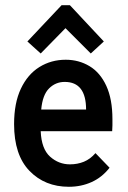

<svg xmlns="http://www.w3.org/2000/svg" viewBox="-20 -705 490 736"><path d="M244 11Q152 11 93 -50Q34 -111 34 -229Q34 -310 60 -365Q86 -420 131 -448Q176 -476 232 -476Q282 -476 323 -451.5Q364 -427 387.5 -376Q411 -325 411 -248Q411 -237 411 -224.5Q411 -212 410 -202H136Q139 -134 172 -104.5Q205 -75 248 -75Q277 -75 301.5 -85Q326 -95 346 -118L400 -62Q371 -25 331 -7Q291 11 244 11ZM138 -285H310Q310 -391 228 -391Q193 -391 168 -366Q143 -341 138 -285ZM136 -500 85 -546 216 -685H248L378 -546L328 -500L231 -597Z"/></svg>

Font: Inconsolata SemiCondensed Bold
Style: Regular
Weight: 700
Width: 4
Monospace: yes
Designer: Raph Levien, Cyreal, Brenton Simpson
Foundry: Raph Levien, Cyreal, Google
Version: Version 3.001; ttfautohint (v1.8.2.53-6de2)